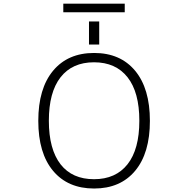

<svg xmlns="http://www.w3.org/2000/svg" viewBox="-20 -1035 1040 1065"><path d="M316.4 -123Q380.9 -41 501.5 -41Q622.1 -41 687.5 -124Q752.9 -207 752.9 -365.2Q752.9 -523.4 687.5 -606.4Q622.1 -689.5 501.5 -689.5Q380.9 -689.5 315.9 -606.4Q251 -523.4 251 -365.2Q251 -207 316.4 -123ZM331.1 -966.8V-1014.6H671.9V-966.8ZM473.6 -788.1V-916H530.3V-788.1ZM192.4 -364.7Q192.4 -543.9 274.4 -642.6Q356.4 -741.2 502 -741.2Q647.5 -741.2 729.5 -642.6Q811.5 -543.9 811.5 -364.7Q811.5 -185.5 729.5 -87.4Q647.5 10.7 502 10.7Q356.4 10.7 274.4 -87.4Q192.4 -185.5 192.4 -364.7Z"/></svg>

Font: GenEi Gothic M Light
Style: Regular
Weight: 300
Designer: o_tamon (Modified); [Source Han Sans]
Ryoko NISHIZUKA  (kana & ideographs); Paul D. Hunt (Latin, Greek & Cyrillic); Wenl
Version: Version 1.1a;Original Version 1.004